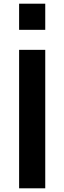

<svg xmlns="http://www.w3.org/2000/svg" viewBox="-20 -1020 348 1040"><path d="M83.5 -1000H225.1V-858.4H83.5ZM83.5 -750H225.1V0H83.5Z"/></svg>

Font: Manrope3 ExtraBold
Style: Bold
Weight: 800
Width: 4
Designer: Mikhail Sharanda
Foundry: Mikhail Sharanda
Version: Version 3.000;PS 003.000;hotconv 1.0.88;makeotf.lib2.5.64775